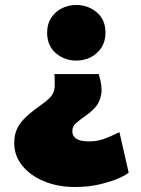

<svg xmlns="http://www.w3.org/2000/svg" viewBox="-20 -555 566 770"><path d="M281 195Q213 195 157.8 172.5Q102.5 150 69.8 110Q37 70 37 18Q37 -14.5 49 -39.5Q61 -64.5 86.2 -87.8Q111.5 -111 151 -139Q176.5 -157 187.2 -172Q198 -187 199.2 -206.5Q200.5 -226 198 -258H376Q391 -209.5 386.2 -178.8Q381.5 -148 365.2 -128.5Q349 -109 329 -95Q297 -72.5 283.5 -59.8Q270 -47 270 -29Q270 -9 286 1.5Q302 12 337 12Q370 12 397.2 2Q424.5 -8 459 -25L496 137Q488.5 145.5 457.8 159.2Q427 173 381 184Q335 195 281 195ZM286 -312Q239 -312 204 -341.8Q169 -371.5 169 -424Q169 -458.5 185 -483.2Q201 -508 227.8 -521.5Q254.5 -535 286 -535Q333.5 -535 368.2 -505.5Q403 -476 403 -424Q403 -389 386.8 -364Q370.5 -339 344 -325.5Q317.5 -312 286 -312Z"/></svg>

Font: Geologica Black
Style: Regular
Weight: 900
Designer: Sindre Bremnes, Frode Helland
Foundry: Monokrom Skriftforlag AS
Version: Version 1.010;gftools[0.9.28]